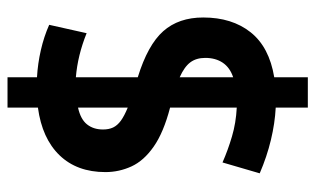

<svg xmlns="http://www.w3.org/2000/svg" viewBox="-186 -570 847 516"><g transform="rotate(-90 238.0 -311.5)"><path d="M207.3 91.8V5.5Q164.9 3.3 120.2 -7.5Q75.5 -18.2 30.7 -37.5L59.9 -137.5Q93.3 -122.8 129.7 -112.1Q166.1 -101.3 207.3 -99.2V-278.4Q140.3 -295.9 102.4 -322.5Q64.4 -349 49.2 -382.3Q34 -415.6 34 -452.2Q34 -528.6 79.2 -575.5Q124.5 -622.4 207.3 -633.6V-715.3H288.9V-636.1Q325.8 -634 361.8 -625.7Q397.8 -617.5 429.8 -603.3L407.3 -502.7Q347.6 -526.8 288.9 -531.6V-365.2Q375.6 -338.5 412.6 -296.9Q449.5 -255.3 449.5 -189.4Q449.5 -112 409.8 -62Q370.1 -11.9 288.9 1.5V91.8ZM288.9 -108.9Q314.8 -117.5 327.9 -136.8Q340.9 -156.1 340.9 -183.8Q340.9 -208.1 328.9 -224.1Q316.9 -240.1 288.9 -252.6ZM207.3 -392.2V-525.8Q176 -518.9 162.3 -501.7Q148.5 -484.5 148.5 -458.6Q148.5 -443 153.9 -431.5Q159.4 -420 172.2 -410.6Q185.1 -401.3 207.3 -392.2Z"/></g></svg>

Font: Anaheim
Style: Regular
Weight: 400
Designer: Vernon Adams
Foundry: Vernon Adams
Version: Version 2.001